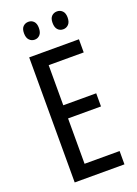

<svg xmlns="http://www.w3.org/2000/svg" viewBox="-167 -962 735 1030"><g transform="rotate(-20 201.0 -447.5)"><path d="M357 0H73V-714H357V-639H157V-410H345V-335H157V-76H357ZM91 -845Q91 -871 103.5 -883Q116 -895 134 -895Q152 -895 164 -882.5Q176 -870 176 -845Q176 -819 164 -806Q152 -793 134 -793Q116 -793 103.5 -806Q91 -819 91 -845ZM254 -845Q254 -871 266.5 -883Q279 -895 297 -895Q315 -895 327.5 -882.5Q340 -870 340 -845Q340 -819 327.5 -806Q315 -793 297 -793Q278 -793 266 -806Q254 -819 254 -845Z"/></g></svg>

Font: Noto Sans Lao ExtraCondensed
Style: Regular
Weight: 400
Width: 2
Designer: Monotype Design Team
Foundry: Monotype Imaging Inc.
Version: Version 2.003; ttfautohint (v1.8.4.7-5d5b)